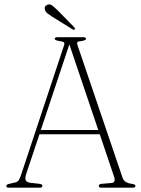

<svg xmlns="http://www.w3.org/2000/svg" viewBox="-20 -873 658 893"><path d="M177 -8.5Q177 0 165 0H21.5Q9.5 0 9.5 -8Q9.5 -15 23 -18L49 -24Q61.5 -26.5 67 -34.5Q72.5 -42.5 79.5 -64L277.5 -661Q281.5 -672 277.2 -676Q273 -680 257 -682Q234.5 -685.5 234.5 -692Q234.5 -700 247 -700H368Q380 -700 380 -692Q380 -685.5 358.5 -682Q343.5 -680.5 340.2 -677.5Q337 -674.5 340 -664.5L550.5 -45Q558 -22.5 593.5 -18Q610 -15.5 610 -8.5Q610 0 597.5 0H451.5Q439.5 0 439.5 -8.5Q439.5 -17 453.5 -18L499 -22Q520 -23.5 510 -53L444 -248.5H163.5L102 -64.5Q95.5 -44 99.5 -34.8Q103.5 -25.5 120 -23L163.5 -18Q177 -16.5 177 -8.5ZM170 -268.5H437L302.5 -666.5ZM248 -825 324.5 -747Q331 -740 327.5 -736.5Q324 -732.5 318.5 -736L221.5 -796Q210 -803.5 201 -810.5Q192 -817.5 189.5 -826.5Q183 -844.5 202 -851.5Q213 -855 223 -847.2Q233 -839.5 248 -825Z"/></svg>

Font: Fraunces 72pt S050 Thin
Style: Regular
Weight: 100
Version: Version 1.000; ttfautohint (v1.8.3)